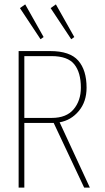

<svg xmlns="http://www.w3.org/2000/svg" viewBox="-20 -856 478 876"><path d="M65 0V-623H209Q299 -623 337 -579.5Q375 -536 375 -456Q375 -392 339.5 -349.5Q304 -307 252 -298L390 0H364L225 -295H91V0ZM91 -318H216Q283 -318 316 -357.5Q349 -397 349 -456Q349 -525 319 -562.5Q289 -600 215 -600H91ZM165 -677 71 -819 95 -836 179 -687ZM305 -677 211 -819 235 -836 319 -687Z"/></svg>

Font: Inconsolata SemiCondensed ExtraLight
Style: Regular
Weight: 200
Width: 4
Monospace: yes
Designer: Raph Levien, Cyreal, Brenton Simpson
Foundry: Raph Levien, Cyreal, Google
Version: Version 3.100; ttfautohint (v1.8.4.7-5d5b)